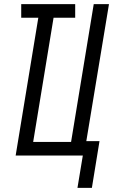

<svg xmlns="http://www.w3.org/2000/svg" viewBox="-20 -755 549 932"><path d="M356 157 382 0H56L166 -669H83V-735H345V-669H240L141 -66H325L435 -735H509L399 -70H463L426 157Z"/></svg>

Font: Iosevka Fixed
Style: Italic
Weight: 400
Italic angle: -9°
Monospace: yes
Designer: Belleve Invis
Foundry: Belleve Invis
Version: Version 33.2.4